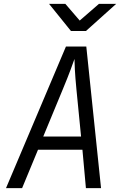

<svg xmlns="http://www.w3.org/2000/svg" viewBox="-20 -970 640 990"><path d="M346 -810H423L579 -950H490L391 -864L317 -950H233ZM11 0H94L176 -198H405L423 0H501L425 -730H320ZM203 -266 304 -510C338 -591 358 -649 364 -666C364 -649 366 -591 374 -510L398 -266Z"/></svg>

Font: JetBrains Mono Light
Style: Italic
Weight: 336
Italic angle: -9°
Monospace: yes
Designer: Philipp Nurullin, Konstantin Bulenkov
Foundry: JetBrains
Version: Version 2.305